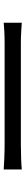

<svg xmlns="http://www.w3.org/2000/svg" viewBox="431 -904 138 1040"><g transform="rotate(-90 500.0 -384.0)"><path d="M102 -335C133 -338 186 -340 241 -340H790C835 -340 877 -336 897 -335V-433C875 -431 839 -428 789 -428H241C185 -428 132 -431 102 -433Z"/></g></svg>

Font: Source Han Sans CN Regular
Style: Regular
Weight: 400
Designer: Ryoko NISHIZUKA (kana & ideographs); Paul D. Hunt (Latin, Greek & Cyrillic); Wenlong ZHANG (bopomofo); Sandoll Communica
Foundry: Adobe Systems Incorporated
Version: Version 1.004;PS 1.004;hotconv 1.0.82;makeotf.lib2.5.63406